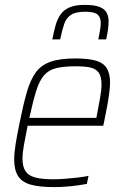

<svg xmlns="http://www.w3.org/2000/svg" viewBox="-20 -757 504 785"><path d="M202 8Q142 8 106 -2Q70 -12 54 -37Q38 -62 38 -105Q38 -132 44 -169Q50 -206 60 -254Q75 -329 89.5 -379.5Q104 -430 126 -460.5Q148 -491 186.5 -504.5Q225 -518 288 -518Q341 -518 372 -509Q403 -500 416.5 -478Q430 -456 430 -419Q430 -405 427 -379.5Q424 -354 418 -322Q412 -290 405 -256L402 -243H93Q84 -199 78 -165.5Q72 -132 72 -108Q72 -76 84 -57.5Q96 -39 123.5 -31.5Q151 -24 197 -24Q219 -24 245.5 -26Q272 -28 297.5 -31Q323 -34 342 -38L335 -5Q320 -2 297.5 1Q275 4 250 6Q225 8 202 8ZM100 -275H374L378 -296Q384 -328 389.5 -358.5Q395 -389 395 -411Q395 -444 383.5 -460Q372 -476 349 -481Q326 -486 290 -486Q241 -486 210 -478.5Q179 -471 160 -449Q141 -427 128 -385.5Q115 -344 100 -275ZM194 -596Q200 -627 207 -652.5Q214 -678 227 -697Q240 -716 263.5 -726.5Q287 -737 326 -737Q365 -737 386 -729Q407 -721 415.5 -706Q424 -691 424 -671Q424 -655 421.5 -636Q419 -617 414 -596H382Q386 -617 389 -633.5Q392 -650 392 -663Q392 -686 379 -697.5Q366 -709 328 -709Q290 -709 270.5 -696.5Q251 -684 242.5 -659Q234 -634 226 -596Z"/></svg>

Font: Saira SemiCondensed Thin
Style: Italic
Weight: 250
Width: 4
Italic angle: -12°
Designer: Hector Gatti with collaboration of the Omnibus-Type team
Foundry: Omnibus-Type
Version: Version 1.101